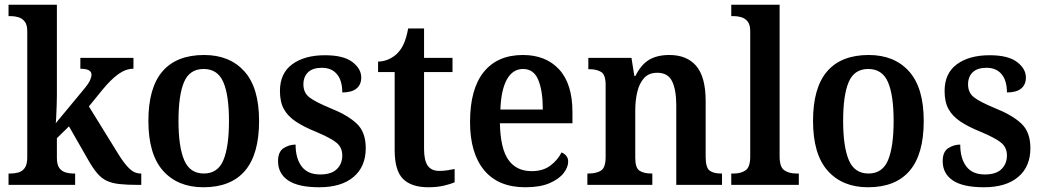

<svg xmlns="http://www.w3.org/2000/svg" viewBox="-20 -780 4400 810"><path d="M16 0V-48H26Q42 -48 58 -52.5Q74 -57 84.5 -71.5Q95 -86 95 -116V-648Q95 -676 84 -689.5Q73 -703 57 -707.5Q41 -712 26 -712H16V-760H220V-376Q220 -358 219 -332Q218 -306 217 -284.5Q216 -263 215 -260L331 -400Q353 -426 359.5 -440.5Q366 -455 366 -465Q366 -490 319 -490V-536H543V-490Q511 -490 479.5 -467.5Q448 -445 412 -401L355 -331L478 -132Q503 -91 525 -69.5Q547 -48 573 -48H576V0H563Q516 0 484 -3.5Q452 -7 430 -17.5Q408 -28 390.5 -48.5Q373 -69 354 -102L271 -247L220 -197V-114Q220 -85 230.5 -71Q241 -57 257 -52.5Q273 -48 288 -48H297V0Z M838 10Q730 10 668 -59.5Q606 -129 606 -270Q606 -410 665.5 -479Q725 -548 841 -548Q949 -548 1011 -479Q1073 -410 1073 -270Q1073 -129 1013.5 -59.5Q954 10 838 10ZM840 -48Q899 -48 922.5 -104.5Q946 -161 946 -270Q946 -379 922 -434Q898 -489 839 -489Q780 -489 756.5 -434Q733 -379 733 -270Q733 -161 757 -104.5Q781 -48 840 -48Z M1327 10Q1238 10 1195.5 -19Q1153 -48 1153 -100Q1153 -140 1176.5 -155Q1200 -170 1227 -170Q1227 -112 1252.5 -78Q1278 -44 1331 -44Q1378 -44 1401 -66.5Q1424 -89 1424 -124Q1424 -158 1399.5 -178Q1375 -198 1313 -224Q1261 -245 1227.5 -267.5Q1194 -290 1177.5 -320Q1161 -350 1161 -396Q1161 -471 1213 -509Q1265 -547 1351 -547Q1429 -547 1466.5 -518.5Q1504 -490 1504 -453Q1504 -423 1484 -406.5Q1464 -390 1424 -390Q1424 -440 1401.5 -467Q1379 -494 1338 -494Q1299 -494 1279.5 -475Q1260 -456 1260 -424Q1260 -389 1285 -369.5Q1310 -350 1373 -324Q1446 -295 1484.5 -259Q1523 -223 1523 -155Q1523 -77 1471.5 -33.5Q1420 10 1327 10Z M1787 10Q1716 10 1680.5 -25Q1645 -60 1645 -147V-476H1575V-520Q1602 -521 1624 -532Q1646 -543 1660 -559Q1675 -575 1685 -599Q1695 -623 1702 -660H1769V-536H1889V-476H1769V-152Q1769 -103 1784.5 -81Q1800 -59 1833 -59Q1851 -59 1867 -61.5Q1883 -64 1898 -67V-11Q1883 -4 1853.5 3Q1824 10 1787 10Z M2196 10Q2082 10 2022.5 -62Q1963 -134 1963 -265Q1963 -405 2021 -476.5Q2079 -548 2186 -548Q2283 -548 2339 -487Q2395 -426 2395 -307V-260H2089Q2091 -154 2124.5 -106Q2158 -58 2223 -58Q2271 -58 2302 -81.5Q2333 -105 2349 -137Q2360 -133 2368.5 -123Q2377 -113 2377 -98Q2377 -75 2358 -50Q2339 -25 2299 -7.5Q2259 10 2196 10ZM2270 -318Q2270 -396 2251 -442.5Q2232 -489 2187 -489Q2143 -489 2118.5 -445Q2094 -401 2091 -318Z M2458 0V-48H2464Q2495 -48 2515 -60Q2535 -72 2535 -118V-422Q2535 -465 2516 -476.5Q2497 -488 2467 -488H2462V-536H2644L2656 -460H2661Q2684 -507 2718 -527.5Q2752 -548 2804 -548Q2878 -548 2917.5 -501.5Q2957 -455 2957 -353V-119Q2957 -73 2973.5 -60.5Q2990 -48 3021 -48H3026V0H2833V-336Q2833 -401 2815.5 -437Q2798 -473 2753 -473Q2717 -473 2697 -450.5Q2677 -428 2668.5 -392Q2660 -356 2660 -314V-114Q2660 -71 2678.5 -59.5Q2697 -48 2727 -48H2732V0Z M3065 0V-48H3076Q3106 -48 3125.5 -61.5Q3145 -75 3145 -120V-648Q3145 -676 3134 -689.5Q3123 -703 3107 -707.5Q3091 -712 3076 -712H3065V-760H3269V-120Q3269 -75 3289 -61.5Q3309 -48 3339 -48H3350V0Z M3642 10Q3534 10 3472 -59.5Q3410 -129 3410 -270Q3410 -410 3469.5 -479Q3529 -548 3645 -548Q3753 -548 3815 -479Q3877 -410 3877 -270Q3877 -129 3817.5 -59.5Q3758 10 3642 10ZM3644 -48Q3703 -48 3726.5 -104.5Q3750 -161 3750 -270Q3750 -379 3726 -434Q3702 -489 3643 -489Q3584 -489 3560.5 -434Q3537 -379 3537 -270Q3537 -161 3561 -104.5Q3585 -48 3644 -48Z M4131 10Q4042 10 3999.5 -19Q3957 -48 3957 -100Q3957 -140 3980.5 -155Q4004 -170 4031 -170Q4031 -112 4056.5 -78Q4082 -44 4135 -44Q4182 -44 4205 -66.5Q4228 -89 4228 -124Q4228 -158 4203.5 -178Q4179 -198 4117 -224Q4065 -245 4031.5 -267.5Q3998 -290 3981.5 -320Q3965 -350 3965 -396Q3965 -471 4017 -509Q4069 -547 4155 -547Q4233 -547 4270.5 -518.5Q4308 -490 4308 -453Q4308 -423 4288 -406.5Q4268 -390 4228 -390Q4228 -440 4205.5 -467Q4183 -494 4142 -494Q4103 -494 4083.5 -475Q4064 -456 4064 -424Q4064 -389 4089 -369.5Q4114 -350 4177 -324Q4250 -295 4288.5 -259Q4327 -223 4327 -155Q4327 -77 4275.5 -33.5Q4224 10 4131 10Z"/></svg>

Font: Noto Serif Georgian SemiCondensed SemiBold
Style: Regular
Weight: 600
Width: 4
Designer: Monotype Design Team, Akaki Razmadze
Foundry: Google LLC
Version: Version 2.003; ttfautohint (v1.8.4.7-5d5b)